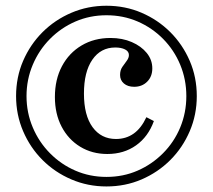

<svg xmlns="http://www.w3.org/2000/svg" viewBox="-20 -651 756 682"><path d="M358.1 11.3Q291.9 11.3 233.5 -13.7Q175 -38.7 131 -82.7Q87.1 -126.6 62.1 -185.1Q37.1 -243.5 37.1 -309.7Q37.1 -376.6 62.1 -434.7Q87.1 -492.7 131 -536.7Q175 -580.6 233.5 -605.6Q291.9 -630.6 358.1 -630.6Q425 -630.6 483.1 -605.6Q541.1 -580.6 585.1 -536.7Q629 -492.7 654 -434.7Q679 -376.6 679 -309.7Q679 -243.5 654 -185.1Q629 -126.6 585.1 -82.7Q541.1 -38.7 483.1 -13.7Q425 11.3 358.1 11.3ZM361.3 -104Q307.3 -104 264.9 -129.8Q222.6 -155.6 198.8 -201.2Q175 -246.8 175 -306.5Q175 -368.5 200 -415.7Q225 -462.9 269.8 -489.5Q314.5 -516.1 372.6 -516.1Q414.5 -516.1 448 -501.6Q481.5 -487.1 501.2 -462.9Q521 -438.7 521 -408.1Q521 -379 502.8 -360.9Q484.7 -342.7 456.5 -342.7Q433.9 -342.7 420.2 -354.4Q406.5 -366.1 406.5 -384.7Q406.5 -401.6 414.5 -413.3Q422.6 -425 430.2 -435.1Q437.9 -445.2 437.9 -455.6Q437.9 -468.5 424.2 -475.4Q410.5 -482.3 389.5 -482.3Q337.9 -482.3 308.1 -439.1Q278.2 -396 278.2 -318.5Q278.2 -241.1 308.9 -199.2Q339.5 -157.3 391.9 -157.3Q427.4 -157.3 454.4 -176.2Q481.5 -195.2 500 -234.7L526.6 -221Q506.5 -165.3 463.3 -134.7Q420.2 -104 361.3 -104ZM358.1 -22.6Q417.7 -22.6 468.5 -44.8Q519.4 -66.9 558.9 -106.5Q598.4 -146 620.2 -198.4Q641.9 -250.8 641.9 -309.7Q641.9 -368.5 620.2 -421Q598.4 -473.4 559.3 -512.9Q520.2 -552.4 469 -574.6Q417.7 -596.8 358.1 -596.8Q299.2 -596.8 248 -574.6Q196.8 -552.4 157.7 -512.9Q118.5 -473.4 96.4 -421Q74.2 -368.5 74.2 -309.7Q74.2 -250.8 96.4 -198.4Q118.5 -146 157.7 -106.5Q196.8 -66.9 248 -44.8Q299.2 -22.6 358.1 -22.6Z"/></svg>

Font: Playfair 5pt SemiExpanded Light SemiBold
Style: Regular
Weight: 600
Version: Version 2.001;gftools[0.9.30]